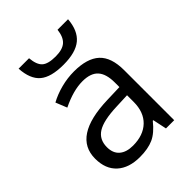

<svg xmlns="http://www.w3.org/2000/svg" viewBox="-218 -869 991 991"><g transform="rotate(-45 278.0 -373.0)"><path d="M415 0 398.9 -76.2H395Q355 -25.9 315.2 -8.1Q275.4 9.8 215.8 9.8Q136.2 9.8 91.1 -31.2Q45.9 -72.3 45.9 -147.9Q45.9 -310.1 305.2 -317.9L396 -320.8V-354Q396 -417 368.9 -447Q341.8 -477.1 282.2 -477.1Q215.3 -477.1 130.9 -436L106 -498Q145.5 -519.5 192.6 -531.7Q239.7 -543.9 287.1 -543.9Q382.8 -543.9 429 -501.5Q475.1 -459 475.1 -365.2V0ZM231.9 -57.1Q307.6 -57.1 350.8 -98.6Q394 -140.1 394 -214.8V-263.2L313 -259.8Q216.3 -256.3 173.6 -229.7Q130.9 -203.1 130.9 -147Q130.9 -103 157.5 -80.1Q184.1 -57.1 231.9 -57.1ZM273.4 -606Q183.1 -606 141.6 -640.9Q100.1 -675.8 95.2 -755.9H171.4Q175.8 -705.1 198 -685.1Q220.2 -665 275.4 -665Q325.7 -665 349.9 -686.5Q374 -708 379.4 -755.9H456.1Q450.2 -678.7 406.7 -642.3Q363.3 -606 273.4 -606Z"/></g></svg>

Font: HunimalSansv1.5
Style: Regular
Weight: 400
Foundry: Ascender Corporation
Version: Version 1.10